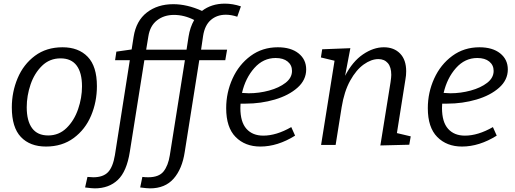

<svg xmlns="http://www.w3.org/2000/svg" viewBox="-20 -797 2834 1056"><path d="M513 -323Q513 -237 481 -161Q449 -85 385.5 -38Q322 9 233 9Q145 9 95 -43.5Q45 -96 45 -206Q45 -291 77 -367Q109 -443 172 -490Q235 -537 324 -537Q412 -537 462.5 -484.5Q513 -432 513 -323ZM127 -207Q127 -132 156.5 -92Q186 -52 245 -52Q304 -52 346 -93Q388 -134 409.5 -196.5Q431 -259 431 -322Q431 -397 401.5 -436.5Q372 -476 313 -476Q253 -476 211 -435Q169 -394 148 -332Q127 -270 127 -207Z M1097 -599 1086 -524H1229L1219 -466H1076L996 39Q982 132 935 185.5Q888 239 805 239Q789 239 751 234L763 176Q777 178 795 178Q854 178 879.5 146Q905 114 914 57L997 -466H774L694 38Q677 146 628 192.5Q579 239 501 239Q486 239 448 234L461 176Q481 178 493 178Q547 178 574 150Q601 122 612 56L694 -466H613L620 -513L704 -525L715 -595Q729 -683 788 -728.5Q847 -774 933 -774Q1009 -774 1091 -737Q1143 -777 1217 -777Q1260 -777 1305 -762L1285 -705Q1252 -716 1222 -716Q1173 -716 1139.5 -687Q1106 -658 1097 -599ZM784 -524H1006L1017 -595Q1025 -647 1048 -687Q993 -715 937 -715Q882 -715 843.5 -685Q805 -655 796 -597Z M1303 -227Q1302 -219 1302 -203Q1302 -126 1335.5 -88.5Q1369 -51 1428 -51Q1500 -51 1582 -98L1603 -51Q1507 9 1412 9Q1328 9 1276 -43.5Q1224 -96 1224 -202Q1224 -288 1259 -365Q1294 -442 1358.5 -489.5Q1423 -537 1508 -537Q1580 -537 1622 -503.5Q1664 -470 1664 -415Q1664 -357 1616 -314.5Q1568 -272 1491.5 -249.5Q1415 -227 1331 -227ZM1311 -286Q1335 -284 1348 -284Q1405 -284 1460 -299Q1515 -314 1550.5 -341.5Q1586 -369 1586 -407Q1586 -439 1562 -458.5Q1538 -478 1496 -478Q1428 -478 1379 -423Q1330 -368 1311 -286Z M2163 -65 2239 -47 2231 -1 2072 3 2128 -345Q2132 -373 2132 -385Q2132 -428 2113 -450Q2094 -472 2061 -472Q2022 -472 1980.5 -442.5Q1939 -413 1906 -353.5Q1873 -294 1859 -207L1826 0H1746L1820 -463L1745 -481L1752 -526L1907 -532L1878 -380Q1919 -459 1976.5 -498Q2034 -537 2091 -537Q2147 -537 2180.5 -502.5Q2214 -468 2214 -405Q2214 -382 2210 -361Z M2412 -227Q2411 -219 2411 -203Q2411 -126 2444.5 -88.5Q2478 -51 2537 -51Q2609 -51 2691 -98L2712 -51Q2616 9 2521 9Q2437 9 2385 -43.5Q2333 -96 2333 -202Q2333 -288 2368 -365Q2403 -442 2467.5 -489.5Q2532 -537 2617 -537Q2689 -537 2731 -503.5Q2773 -470 2773 -415Q2773 -357 2725 -314.5Q2677 -272 2600.5 -249.5Q2524 -227 2440 -227ZM2420 -286Q2444 -284 2457 -284Q2514 -284 2569 -299Q2624 -314 2659.5 -341.5Q2695 -369 2695 -407Q2695 -439 2671 -458.5Q2647 -478 2605 -478Q2537 -478 2488 -423Q2439 -368 2420 -286Z"/></svg>

Font: Bitter Pro
Style: Italic
Weight: 400
Italic angle: -9°
Designer: Sol Matas, and Bitter project Authors
Foundry: Sol Matas
Version: Version 1.010